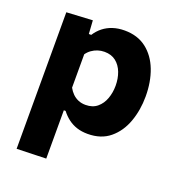

<svg xmlns="http://www.w3.org/2000/svg" viewBox="-129 -618 846 919"><g transform="rotate(20 294.0 -158.5)"><path d="M57.7 196.5Q57.7 142.8 57.7 90.4Q57.7 38 57.7 -24V-266Q57.7 -323.3 57.7 -381.3Q57.7 -439.4 57.7 -499L190.2 -506.3L194.6 -438.1H206.8Q221.6 -461.4 242.8 -478.2Q264.1 -495 291.1 -503.8Q318.1 -512.7 350.7 -512.7Q416.7 -512.7 461.8 -478Q506.8 -443.3 529.7 -383.8Q552.5 -324.4 552.5 -250.2Q552.5 -180.7 530.9 -120.6Q509.2 -60.4 464.8 -23.6Q420.4 13.3 352 13.3Q321.8 13.3 297 5.3Q272.2 -2.8 252.2 -18Q232.2 -33.1 216.1 -54.1H207V-16Q207 39.9 207 89.1Q207 138.3 207 192ZM295.5 -113.7Q331.2 -113.7 354.4 -133.1Q377.6 -152.5 388.7 -183.4Q399.8 -214.2 399.8 -249Q399.8 -285.7 388.2 -316.3Q376.6 -346.9 353.4 -365.4Q330.1 -383.8 294.8 -383.8Q277.4 -383.8 261.1 -378.6Q244.8 -373.3 230.9 -363.4Q217 -353.6 207 -339.3V-169.3Q216.1 -152.6 228.8 -140.1Q241.5 -127.7 258.1 -120.7Q274.8 -113.7 295.5 -113.7Z"/></g></svg>

Font: Commissioner Thin
Style: Regular
Weight: 100
Designer: Kostas Bartsokas
Foundry: Kostas Bartsokas
Version: Version 1.001;gftools[0.9.23]